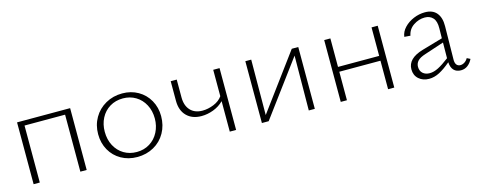

<svg xmlns="http://www.w3.org/2000/svg" viewBox="-28 -821 3055 1230"><g transform="rotate(-15 1500.0 -205.5)"><path d="M438 0H396V-378H127V0H86V-410H438Z M568 -202Q568 -262 596 -310.5Q624 -359 673.5 -387Q723 -415 784 -415Q842 -415 888.5 -388.5Q935 -362 961.5 -315Q988 -268 988 -210Q988 -149 960.5 -100Q933 -51 884 -23.5Q835 4 774 4Q715 4 668 -22.5Q621 -49 594.5 -96Q568 -143 568 -202ZM945 -206Q945 -257 923.5 -297.5Q902 -338 864.5 -360.5Q827 -383 780 -383Q731 -383 693 -360Q655 -337 634 -296.5Q613 -256 613 -206Q613 -154 634.5 -113.5Q656 -73 693.5 -50.5Q731 -28 779 -28Q827 -28 865 -51.5Q903 -75 924 -116Q945 -157 945 -206Z M1429 -410V0H1387V-202Q1358 -173 1318.5 -158Q1279 -143 1239 -143Q1177 -143 1141 -179.5Q1105 -216 1105 -280V-410H1145V-292Q1145 -237 1174 -206Q1203 -175 1254 -175Q1291 -175 1329 -190.5Q1367 -206 1387 -235V-410Z M1951 0H1911L1914 -363L1645 0H1600V-410H1639L1637 -43L1908 -410H1951Z M2478 -410V0H2437V-189H2164V0H2123V-410H2164V-221H2437V-410Z M2997 -51Q2985 -26 2965.5 -11Q2946 4 2920 4Q2890 4 2873 -14Q2856 -32 2854 -67Q2813 -32 2778.5 -14Q2744 4 2709 4Q2668 4 2641 -20Q2614 -44 2614 -84Q2614 -156 2716 -186L2854 -226L2855 -292Q2856 -339 2836 -361Q2816 -383 2782 -383Q2742 -383 2707 -359.5Q2672 -336 2664 -294L2624 -297Q2628 -330 2653.5 -357Q2679 -384 2716 -399.5Q2753 -415 2792 -415Q2843 -415 2869 -383.5Q2895 -352 2894 -296L2891 -78Q2890 -54 2899 -41.5Q2908 -29 2925 -29Q2939 -29 2952.5 -37.5Q2966 -46 2975 -62ZM2722 -30Q2749 -30 2779.5 -45.5Q2810 -61 2853 -94L2854 -198L2727 -156Q2689 -144 2674 -127.5Q2659 -111 2659 -89Q2659 -61 2676.5 -45.5Q2694 -30 2722 -30Z"/></g></svg>

Font: Ysabeau Light
Style: Regular
Weight: 300
Designer: Christian Thalmann (Catharsis Fonts)
Version: Version 0.003